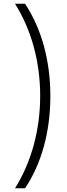

<svg xmlns="http://www.w3.org/2000/svg" viewBox="-20 -852 362 1037"><path d="M61 165H115C203 35 252 -139 252 -333C252 -527 203 -700 115 -832H61C149 -692 197 -520 197 -334C197 -147 148 26 61 165Z"/></svg>

Font: Noto Sans Devanagari UI SemiCondensed Light
Style: Regular
Weight: 300
Width: 4
Designer: Jelle Bosma - Monotype Design Team
Foundry: Monotype Imaging Inc.
Version: Version 2.004